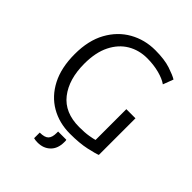

<svg xmlns="http://www.w3.org/2000/svg" viewBox="-249 -839 1160 1160"><g transform="rotate(45 331.5 -259.0)"><path d="M381 14Q289 14 216.5 -28Q144 -70 102.5 -150.5Q61 -231 61 -347Q61 -463 105.5 -543.5Q150 -624 224.5 -666Q299 -708 389 -708Q468 -708 519 -691Q570 -674 592 -660L567 -594Q539 -614 491.5 -626.5Q444 -639 389 -639Q319 -639 263.5 -606Q208 -573 175.5 -508Q143 -443 143 -347Q143 -214 205.5 -134Q268 -54 392 -54Q440 -54 472.5 -59.5Q505 -65 517 -69V-332H595V-19Q576 -11 519.5 1.5Q463 14 381 14ZM281 190Q261 190 247 186V138Q289 138 305 121.5Q321 105 321 68V55H391Q393 59 393 65Q393 71 393 74Q393 129 361.5 159.5Q330 190 281 190Z"/></g></svg>

Font: Ubuntu Sans
Style: Regular
Weight: 400
Designer: Dalton Maag Ltd
Foundry: Dalton Maag Ltd
Version: Version 1.006; ttfautohint (v1.8.4.7-5d5b)